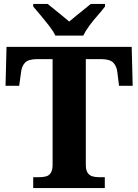

<svg xmlns="http://www.w3.org/2000/svg" viewBox="-20 -951 699 971"><path d="M148 0V-55H179Q198 -55 213 -59Q228 -63 237 -77Q246 -91 246 -119V-652H168Q123 -652 106 -633.5Q89 -615 86 -582L77 -517H8L13 -714H646L651 -517H582L574 -582Q571 -615 553.5 -633.5Q536 -652 491 -652H414V-118Q414 -91 423 -77.5Q432 -64 446.5 -59.5Q461 -55 480 -55H510V0ZM260 -771Q249 -794 228.5 -820.5Q208 -847 186 -873Q164 -899 148 -918V-931H221Q235 -920 254.5 -904Q274 -888 294.5 -871.5Q315 -855 330 -842Q345 -855 365.5 -871.5Q386 -888 406 -904Q426 -920 439 -931H511V-918Q497 -899 474 -873Q451 -847 431.5 -820.5Q412 -794 401 -771Z"/></svg>

Font: Noto Serif Hentaigana EL
Style: Regular
Weight: 400
Designer: Kazuhiro Yamada
Foundry: nipponia
Version: Version 1.000